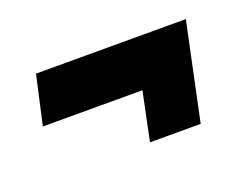

<svg xmlns="http://www.w3.org/2000/svg" viewBox="-49 -384 519 395"><g transform="rotate(-20 210.0 -186.5)"><path d="M224 -80 246 -186H28L52 -293H380L335 -80Z"/></g></svg>

Font: Saira UltraCondensed ExtraBold
Style: Italic
Weight: 800
Width: 1
Italic angle: -12°
Designer: Hector Gatti with collaboration of the Omnibus-Type team
Foundry: Omnibus-Type
Version: Version 1.101